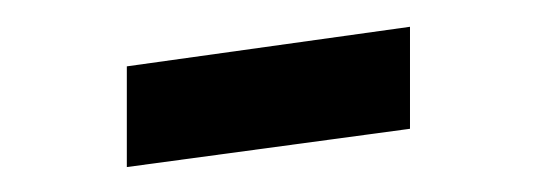

<svg xmlns="http://www.w3.org/2000/svg" viewBox="-20 -291 410 147"><path d="M77.1 -163.1V-240.2L293.9 -270.5V-192.4Z"/></svg>

Font: Crimson Pro Medium
Style: Regular
Weight: 500
Designer: Jacques Le Bailly
Foundry: Baron von Fonthausen
Version: Version 1.003